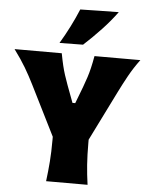

<svg xmlns="http://www.w3.org/2000/svg" viewBox="-70 -1164 947 1219"><g transform="rotate(5 403.0 -554.5)"><path d="M270.5 0Q278.8 -64.9 283.4 -126.2Q288.1 -187.5 288.1 -265.1V-284.7L128.9 -603.5Q102.1 -657.2 73 -706.5Q43.9 -755.9 -2 -817.9H298.8Q307.1 -773.4 314.7 -741.7Q322.3 -710 331.3 -682.1Q340.3 -654.3 353 -619.6L394 -509.8H411.6L452.6 -617.2Q465.8 -652.8 475.1 -681.6Q484.4 -710.4 491.9 -742.2Q499.5 -773.9 507.3 -817.9H799.8Q759.8 -764.2 729.7 -709.7Q699.7 -655.3 674.3 -604L516.6 -286.1V-265.1Q516.6 -187.5 521 -126.2Q525.4 -64.9 534.7 0ZM278.8 -881.8Q344.7 -992.2 391.6 -1105L636.7 -1109.4Q593.8 -1050.8 540.5 -994.1Q487.3 -937.5 428.7 -883.8Z"/></g></svg>

Font: Pinar-DS1-FD ExtraBold
Style: Regular
Weight: 800
Designer: Amin Abedi
Version: Version 2.000